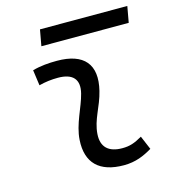

<svg xmlns="http://www.w3.org/2000/svg" viewBox="-104 -773 795 872"><g transform="rotate(-15 293.0 -337.5)"><path d="M479.5 -95.7C442.9 -74.7 420.4 -66.9 385.3 -66.9C320.3 -66.9 288.1 -98.1 292 -157.7C296.4 -225.6 335 -275.4 351.6 -345.2C380.9 -464.4 326.7 -527.3 200.2 -527.3C161.6 -527.3 123 -524.4 85 -513.7L95.2 -440.4C125 -448.2 154.8 -451.7 184.6 -451.7C254.9 -451.7 284.2 -418.5 268.1 -355C252.9 -293.9 211.4 -226.1 207 -153.3C200.2 -46.4 257.3 9.8 372.6 9.8C427.7 9.8 468.3 -8.3 506.8 -31.2ZM149.4 -609.4H560.1L573.7 -685.1H163.1Z"/></g></svg>

Font: Cascadia Code SemiLight
Style: Italic
Weight: 350
Italic angle: -10°
Monospace: yes
Designer: Aaron Bell
Foundry: Saja Typeworks
Version: Version 2404.023